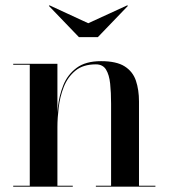

<svg xmlns="http://www.w3.org/2000/svg" viewBox="-20 -699 631 719"><path d="M195 -460V-3.5H252.5V0H29.5V-3.5H91.5V-456.5H29.5V-460ZM500.5 -319V-3.5H562V0H339V-3.5H396V-310.5Q396 -352.5 392.5 -385.8Q389 -419 377 -438.5Q365 -458 339 -458Q291 -458 262.2 -434.2Q233.5 -410.5 219 -373.8Q204.5 -337 199.8 -296.8Q195 -256.5 195 -223L192 -219Q192 -254.5 196.8 -297.8Q201.5 -341 217.2 -380.2Q233 -419.5 266.8 -444.8Q300.5 -470 358.5 -470Q416 -470 446.8 -450.5Q477.5 -431 489 -396.8Q500.5 -362.5 500.5 -319ZM275.5 -560 163 -677 165.5 -679 310.5 -612 456.5 -679 459 -677 346.5 -560Z"/></svg>

Font: Bodoni Moda 48pt Medium
Style: Regular
Weight: 500
Designer: Owen Earl
Foundry: indestructible type
Version: Version 2.005